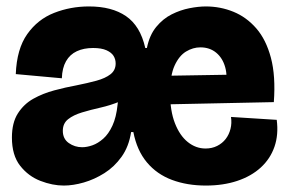

<svg xmlns="http://www.w3.org/2000/svg" viewBox="-20 -562 898 596"><path d="M178 14Q143 14 105.5 -0.5Q68 -15 42.5 -47.5Q17 -80 17 -135Q17 -181 35.5 -210Q54 -239 83.5 -255.5Q113 -272 148.5 -281.5Q184 -291 217 -297Q252 -304 279.5 -311.5Q307 -319 323 -331.5Q339 -344 339 -365Q339 -378 332.5 -388.5Q326 -399 310.5 -406Q295 -413 269 -413Q240 -413 218.5 -403Q197 -393 185 -372Q173 -351 172 -319L29 -332Q32 -410 64.5 -456Q97 -502 148 -522Q199 -542 256 -542Q292 -542 320.5 -534.5Q349 -527 371 -512Q393 -497 408 -472.5Q423 -448 431 -413H436Q444 -453 465 -478.5Q486 -504 513 -517.5Q540 -531 568 -536.5Q596 -542 619 -542Q664 -542 704.5 -525.5Q745 -509 775.5 -474Q806 -439 821 -382.5Q836 -326 830 -245L446 -237V-326L747 -331L680 -289Q687 -325 679 -353.5Q671 -382 651 -398.5Q631 -415 602 -415Q579 -415 557.5 -402Q536 -389 522 -358.5Q508 -328 508 -273Q508 -218 523 -179.5Q538 -141 563 -121Q588 -101 618 -101Q638 -101 654 -109Q670 -117 680.5 -130.5Q691 -144 695.5 -162Q700 -180 697 -199L839 -190Q845 -144 832 -106.5Q819 -69 789.5 -42Q760 -15 716.5 -0.5Q673 14 619 14Q561 14 514 -3.5Q467 -21 436 -58Q405 -95 394 -152H387Q380 -107 357.5 -75.5Q335 -44 304 -24.5Q273 -5 240 4.5Q207 14 178 14ZM235 -105Q250 -105 267 -111Q284 -117 300.5 -131.5Q317 -146 329 -172Q341 -198 345 -237L355 -322L402 -280Q381 -259 352 -247Q323 -235 292 -228Q261 -221 234.5 -213Q208 -205 191.5 -192Q175 -179 175 -156Q175 -131 193.5 -118Q212 -105 235 -105Z"/></svg>

Font: Bricolage Grotesque 96pt ExtraBold
Style: Regular
Weight: 800
Designer: Mathieu Triay
Foundry: Atelier Triay
Version: Version 1.001;gftools[0.9.33.dev8+g029e19f]